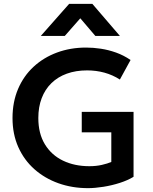

<svg xmlns="http://www.w3.org/2000/svg" viewBox="-20 -962 792 997"><path d="M437 15Q354.5 15 283.2 -10.5Q212 -36 158.5 -83.5Q105 -131 75 -198.2Q45 -265.5 45 -349Q45 -432.5 73.8 -500Q102.5 -567.5 154.5 -615.5Q206.5 -663.5 276 -689.2Q345.5 -715 427 -715Q464.5 -715 504 -709Q543.5 -703 582.8 -689Q622 -675 658 -650.5L602.5 -549Q565 -573 522 -584.8Q479 -596.5 432.5 -596.5Q374 -596.5 327 -579.5Q280 -562.5 247 -530.2Q214 -498 196.5 -452.2Q179 -406.5 179 -349Q179 -268.5 213.2 -212.5Q247.5 -156.5 307.2 -127.8Q367 -99 444 -99Q479.5 -99 509 -105.8Q538.5 -112.5 558 -121V-275H404.5V-381H673.5V-44Q644.5 -26 602.8 -12.5Q561 1 516.8 8Q472.5 15 437 15ZM192 -775.5 339 -942H459.5L602.5 -775.5H475L397 -867L316.5 -775.5Z"/></svg>

Font: Geologica Medium
Style: Regular
Weight: 500
Designer: Sindre Bremnes, Frode Helland
Foundry: Monokrom Skriftforlag AS
Version: Version 1.010;gftools[0.9.28]